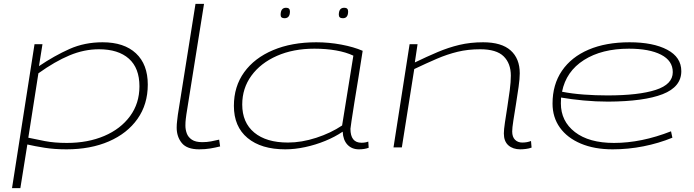

<svg xmlns="http://www.w3.org/2000/svg" viewBox="-20 -760 3576 990"><path d="M42 210 158 -532H199L181 -419Q261 -473 338.5 -507.5Q416 -542 509 -542Q620 -542 681 -485Q742 -428 742 -324Q742 -222 689 -147Q636 -72 541.5 -31Q447 10 323 10Q261 10 210.5 2Q160 -6 121 -15L85 210ZM325 -23Q433 -23 517.5 -59Q602 -95 650.5 -161Q699 -227 699 -315Q699 -409 644.5 -457.5Q590 -506 490 -506Q414 -506 338.5 -474.5Q263 -443 178 -382L126 -50Q162 -42 211.5 -32.5Q261 -23 325 -23Z M988 -740H1032L941 -170Q940 -163 938 -147Q936 -131 936 -112Q936 -92 943 -72.5Q950 -53 969 -40Q988 -27 1023 -27Q1047 -27 1068 -31Q1089 -35 1110 -40L1115 -5Q1091 1 1064.5 5.5Q1038 10 1007 10Q944 10 917.5 -22.5Q891 -55 891 -102Q891 -120 893.5 -138.5Q896 -157 897 -168Z M1831 10Q1794 10 1771.5 -14Q1749 -38 1747 -81Q1707 -54 1657 -33.5Q1607 -13 1553.5 -1.5Q1500 10 1451 10Q1327 10 1256.5 -48.5Q1186 -107 1186 -214Q1186 -314 1239 -387.5Q1292 -461 1388 -501.5Q1484 -542 1611 -542Q1676 -542 1740 -530Q1804 -518 1850 -498Q1840 -431 1828.5 -361.5Q1817 -292 1807.5 -233Q1798 -174 1792.5 -136.5Q1787 -99 1787 -96Q1787 -24 1844 -24Q1864 -24 1879 -30L1881 2Q1859 10 1831 10ZM1744 -113 1802 -473Q1764 -491 1712.5 -500Q1661 -509 1601 -509Q1492 -509 1408 -472Q1324 -435 1276.5 -370Q1229 -305 1229 -221Q1229 -128 1291 -76.5Q1353 -25 1465 -25Q1535 -25 1610.5 -49.5Q1686 -74 1744 -113ZM1748 -666Q1727 -666 1727 -684Q1727 -720 1755 -720Q1775 -720 1775 -701Q1775 -666 1748 -666ZM1447 -666Q1427 -666 1427 -683Q1427 -720 1455 -720Q1475 -720 1475 -701Q1475 -666 1447 -666Z M2092 -532H2133L2119 -438Q2181 -468 2236.5 -491.5Q2292 -515 2348.5 -528.5Q2405 -542 2471 -542Q2566 -542 2613 -500Q2660 -458 2660 -382Q2660 -355 2654 -312Q2648 -269 2640.5 -223Q2633 -177 2627 -138.5Q2621 -100 2621 -82Q2621 -54 2635.5 -39.5Q2650 -25 2673 -25Q2698 -25 2718 -33L2721 1Q2708 6 2691.5 8Q2675 10 2663 10Q2625 10 2601.5 -10.5Q2578 -31 2578 -72Q2578 -91 2583.5 -128Q2589 -165 2596 -209Q2603 -253 2608.5 -295.5Q2614 -338 2614 -370Q2614 -433 2577 -469.5Q2540 -506 2456 -506Q2393 -506 2339.5 -493Q2286 -480 2232.5 -457Q2179 -434 2116 -404L2052 0H2009Z M3447 -50Q3376 -21 3297.5 -5.5Q3219 10 3139 10Q3045 10 2975 -19.5Q2905 -49 2867 -102Q2829 -155 2829 -226Q2829 -324 2877.5 -395Q2926 -466 3015 -504Q3104 -542 3226 -542Q3348 -542 3420.5 -503.5Q3493 -465 3493 -393Q3493 -312 3397 -274.5Q3301 -237 3116 -236Q3052 -236 2988.5 -242Q2925 -248 2873 -257Q2872 -242 2872 -227Q2872 -135 2944.5 -79Q3017 -23 3146 -23Q3287 -23 3440 -83ZM3223 -509Q3083 -509 2991 -450.5Q2899 -392 2878 -287Q2929 -277 2989.5 -272.5Q3050 -268 3112 -268Q3273 -268 3361 -296.5Q3449 -325 3449 -388Q3449 -447 3388.5 -478Q3328 -509 3223 -509Z"/></svg>

Font: Georama ExtraExtended ExtraLight
Style: Italic
Weight: 200
Width: 8
Italic angle: -9°
Designer: Jean-Baptiste Levee
Foundry: Production Type
Version: Version 1.000